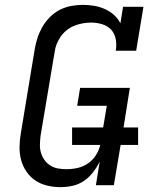

<svg xmlns="http://www.w3.org/2000/svg" viewBox="-20 -763 640 791"><path d="M229 8Q201 8 174 1.5Q147 -5 125.5 -19.5Q104 -34 89 -56Q74 -78 67 -104Q60 -130 60.5 -158.5Q61 -187 66 -215L123 -560Q127 -584 134.5 -607Q142 -630 154.5 -652Q167 -674 185.5 -692.5Q204 -711 226.5 -722.5Q249 -734 273.5 -738.5Q298 -743 321 -743Q345 -743 368 -739Q391 -735 411.5 -726Q432 -717 449 -702Q466 -687 476 -667L487 -735H571L541 -554H457Q461 -577 457 -600.5Q453 -624 438.5 -640Q424 -656 401.5 -663Q379 -670 356 -670Q339 -670 321.5 -667Q304 -664 287.5 -657.5Q271 -651 256 -639.5Q241 -628 230.5 -613Q220 -598 213.5 -581.5Q207 -565 205 -548L147 -203Q145 -185 144.5 -167Q144 -149 149 -133Q154 -117 163.5 -103.5Q173 -90 187.5 -81Q202 -72 219 -69Q236 -66 254 -66Q277 -66 299.5 -71Q322 -76 342 -89.5Q362 -103 375 -123.5Q388 -144 393 -166H277V-238H405L420 -327H298L310 -401H515L489 -238H549V-166H477L449 0H375L391 -98Q380 -75 363.5 -53.5Q347 -32 325.5 -17.5Q304 -3 279 2.5Q254 8 229 8Z"/></svg>

Font: Iosevka Slab Extended Oblique
Style: Regular
Weight: 400
Width: 7
Italic angle: -9°
Monospace: yes
Designer: Belleve Invis
Foundry: Belleve Invis
Version: Version 11.1.0; ttfautohint (v1.8.3)